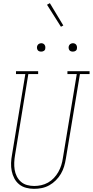

<svg xmlns="http://www.w3.org/2000/svg" viewBox="-20 -1185 586 1213"><path d="M195 8Q170 8 145 1.5Q120 -5 101 -20.5Q82 -36 70.5 -58Q59 -80 54 -104.5Q49 -129 50 -155.5Q51 -182 56 -208L140 -717H81V-735H221V-717H159L75 -205Q71 -182 70 -158.5Q69 -135 72.5 -113Q76 -91 86 -71Q96 -51 112.5 -36.5Q129 -22 151 -16Q173 -10 196 -10Q218 -10 240.5 -15Q263 -20 283.5 -31.5Q304 -43 320.5 -60.5Q337 -78 348.5 -98.5Q360 -119 367 -141Q374 -163 377 -185L465 -717H406V-735H546V-717H485L396 -182Q392 -157 385 -133.5Q378 -110 365 -87.5Q352 -65 333 -46Q314 -27 291.5 -14.5Q269 -2 244.5 3Q220 8 195 8ZM440 -859Q434 -859 428 -861Q422 -863 418.5 -868Q415 -873 414 -879Q413 -885 414 -891Q415 -896 417.5 -900Q420 -904 423.5 -906.5Q427 -909 431.5 -910.5Q436 -912 440 -912Q447 -912 452.5 -909.5Q458 -907 461.5 -902Q465 -897 466 -891Q467 -885 466 -879Q466 -874 463.5 -870Q461 -866 457 -863.5Q453 -861 449 -860Q445 -859 440 -859ZM240 -859Q234 -859 228 -861Q222 -863 218.5 -868Q215 -873 214 -879Q213 -885 214 -891Q215 -896 217.5 -900Q220 -904 223.5 -906.5Q227 -909 231.5 -910.5Q236 -912 240 -912Q247 -912 252.5 -909.5Q258 -907 261.5 -902Q265 -897 266 -891Q267 -885 266 -879Q266 -874 263.5 -870Q261 -866 257 -863.5Q253 -861 249 -860Q245 -859 240 -859ZM365 -1016 277 -1155 295 -1165 380 -1024Z"/></svg>

Font: Iosevka Slab Thin Oblique
Style: Regular
Weight: 100
Italic angle: -9°
Monospace: yes
Designer: Belleve Invis
Foundry: Belleve Invis
Version: Version 11.1.0; ttfautohint (v1.8.3)